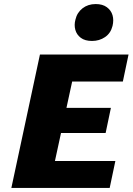

<svg xmlns="http://www.w3.org/2000/svg" viewBox="-20 -927 654 947"><path d="M521 0H36L177 -658H614L586 -525H336L251 -133H549ZM153 -271 180 -395H527L501 -271ZM434 -725Q399 -725 378.5 -740.5Q358 -756 351.5 -780Q345 -804 352 -830Q360 -865 387 -886Q414 -907 452 -907Q486 -907 507 -891.5Q528 -876 535 -852Q542 -828 535 -799Q526 -763 498 -744Q470 -725 434 -725Z"/></svg>

Font: Ysabeau Infant Black
Style: Italic
Weight: 900
Italic angle: -12°
Designer: Christian Thalmann (Catharsis Fonts)
Version: Version 2.001;gftools[0.9.30]; featfreeze: ss01,ss02,lnum